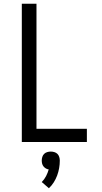

<svg xmlns="http://www.w3.org/2000/svg" viewBox="-20 -755 540 1021"><path d="M96 0V-735H174V-70H442V0ZM240 246 202 213Q216 199 225 181.5Q234 164 239 146Q231 145 223.5 140.5Q216 136 211 129.5Q206 123 204 115Q202 107 202 99Q202 89 205 79.5Q208 70 214.5 63.5Q221 57 230.5 54Q240 51 250 51Q260 51 269.5 54Q279 57 285.5 63.5Q292 70 295 79.5Q298 89 298 99Q298 119 294.5 139Q291 159 284 178Q277 197 266 214.5Q255 232 240 246Z"/></svg>

Font: Iosevka Fixed
Style: Regular
Weight: 400
Monospace: yes
Designer: Belleve Invis
Foundry: Belleve Invis
Version: Version 33.2.4